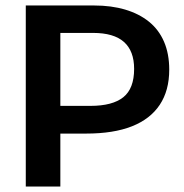

<svg xmlns="http://www.w3.org/2000/svg" viewBox="-20 -680 670 700"><path d="M157 -193V-294H310Q390 -294 429.5 -325.5Q469 -357 469 -429Q469 -494 432 -527Q395 -560 319 -560H157V-660H323Q386 -660 436.5 -645Q487 -630 523 -601Q559 -572 578 -528Q597 -484 597 -426Q597 -350 562.5 -298Q528 -246 461 -219.5Q394 -193 294 -193ZM74 0V-660H200V0Z"/></svg>

Font: Bricolage Grotesque 24pt SemiBold
Style: Regular
Weight: 600
Designer: Mathieu Triay
Foundry: Atelier Triay
Version: Version 1.001;gftools[0.9.33.dev8+g029e19f]